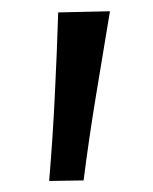

<svg xmlns="http://www.w3.org/2000/svg" viewBox="-20 -161 277 348"><path d="M69.1 167Q75.6 89.5 79.3 13.1Q83.1 -63.3 85.5 -138.5L179.3 -140.6Q166.8 -65.2 154.1 11.6Q141.4 88.4 131.5 166Z"/></svg>

Font: Commissioner Thin
Style: Regular
Weight: 100
Designer: Kostas Bartsokas
Foundry: Kostas Bartsokas
Version: Version 1.001;gftools[0.9.23]